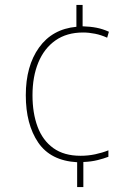

<svg xmlns="http://www.w3.org/2000/svg" viewBox="-20 -837 552 774"><path d="M313 -731Q345 -730 370 -725Q395 -720 419 -709L412 -685Q388 -696 363 -701Q338 -706 315 -706Q249 -706 203.5 -674Q158 -642 134.5 -585Q111 -528 111 -453Q111 -381 131.5 -326Q152 -271 195 -240Q238 -209 305 -209Q335 -209 363.5 -215Q392 -221 417 -231V-205Q399 -198 373 -191.5Q347 -185 316 -184V-83H291V-183Q184 -189 134 -262.5Q84 -336 84 -453Q84 -571 137.5 -645.5Q191 -720 288 -729V-817H313Z"/></svg>

Font: Noto Sans Telugu UI SemiCondensed Thin
Style: Regular
Weight: 100
Width: 4
Designer: Jelle Bosma - Monotype Design Team
Foundry: Monotype Imaging Inc.
Version: Version 2.005; ttfautohint (v1.8.4.7-5d5b)